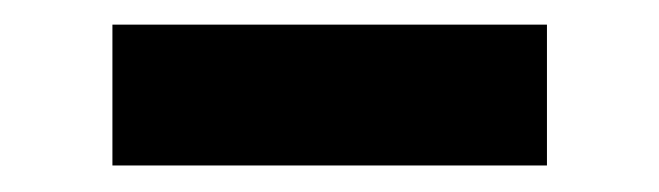

<svg xmlns="http://www.w3.org/2000/svg" viewBox="-20 -358 522 152"><path d="M69 -227V-338.5H413V-227Z"/></svg>

Font: Encode Sans SmExp SmBold
Style: Regular
Weight: 600
Width: 6
Designer: Multiple Designers
Foundry: Impallari Type
Version: Version 3.002; ttfautohint (v1.8.3) -l 8 -r 50 -G 200 -x 14 